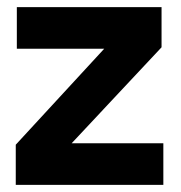

<svg xmlns="http://www.w3.org/2000/svg" viewBox="-20 -516 505 536"><path d="M24 0V-112L271 -380H27V-496H431V-384L180 -116H436V0Z"/></svg>

Font: Host Grotesk Black
Style: Regular
Weight: 900
Designer: Doğukan Karapınar based on Poppins by Indian Type Foundry, Jonny Pinhorn
Foundry: Element Type
Version: Version 1.000; ttfautohint (v1.8.4.7-5d5b);gftools[0.9.33]